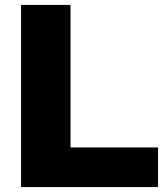

<svg xmlns="http://www.w3.org/2000/svg" viewBox="-20 -760 668 780"><path d="M65.5 0V-740H266.5V-161H622V0Z"/></svg>

Font: Encode Sans SemiExpanded ExtraBold
Style: Regular
Weight: 800
Width: 6
Designer: Multiple Designers
Foundry: Impallari Type
Version: Version 3.002